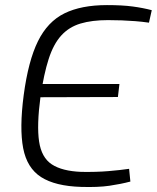

<svg xmlns="http://www.w3.org/2000/svg" viewBox="-20 -722 616 754"><path d="M400 -702Q460 -702 501 -696.5Q542 -691 576 -682L565 -633Q537 -637 510.5 -639Q484 -641 458.5 -642Q433 -643 404 -643Q341 -643 296 -629.5Q251 -616 220.5 -582.5Q190 -549 171 -490Q152 -431 139 -342Q124 -230 133.5 -166.5Q143 -103 183.5 -76.5Q224 -50 299 -47Q358 -46 405.5 -50Q453 -54 487 -59L492 -9Q454 1 409.5 7.5Q365 14 299 12Q197 9 141.5 -26.5Q86 -62 71 -140Q56 -218 73 -348Q91 -483 129 -560Q167 -637 233 -669.5Q299 -702 400 -702ZM104 -392H449L443 -341L96 -340Z"/></svg>

Font: Exo 2 Light
Style: Italic
Weight: 300
Italic angle: -8°
Designer: Natanael Gama
Foundry: Natanael Gama
Version: Version 2.010